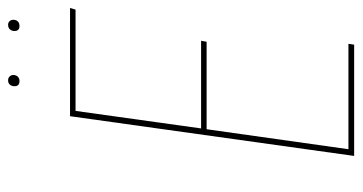

<svg xmlns="http://www.w3.org/2000/svg" viewBox="-224 -644 869 460"><g transform="rotate(-90 210.0 -414.5)"><path d="M245.1 -801.8Q232.9 -801.8 232.9 -814Q232.9 -820.3 236.6 -824.7Q240.2 -829.1 247.1 -829.1Q252.9 -829.1 256.3 -825.4Q259.8 -821.8 259.8 -816.4Q259.8 -810.1 255.9 -805.9Q252 -801.8 245.1 -801.8ZM377.4 -801.8Q365.2 -801.8 365.2 -814Q365.2 -820.3 369.1 -824.7Q373 -829.1 379.9 -829.1Q385.7 -829.1 388.9 -825.4Q392.1 -821.8 392.1 -816.4Q392.1 -810.1 388.2 -805.9Q384.3 -801.8 377.4 -801.8ZM420.4 -680.7 416.5 -667.5H173.8L131.8 -366.7H341.8L339.4 -353.5H129.9L82 -13.7H334.5L332.5 0H65.9L161.1 -680.7Z"/></g></svg>

Font: Fira Sans Compressed Hair
Style: Italic
Weight: 100
Width: 3
Italic angle: -8°
Designer: Carrois Corporate & Edenspiekermann AG
Foundry: Carrois Corporate GbR & Edenspiekermann AG
Version: Version 4.203;PS 004.203;hotconv 1.0.88;makeotf.lib2.5.64775